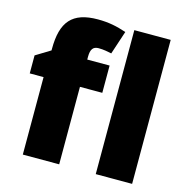

<svg xmlns="http://www.w3.org/2000/svg" viewBox="-111 -872 959 979"><g transform="rotate(15 368.5 -382.5)"><path d="M405 -409V-553H287V-568C287 -608 300 -624 328 -624C355 -624 378 -619 397 -615L438 -739C387 -756 344 -765 287 -765C152 -765 99 -702 99 -559V-551L22 -504V-409H95V0H287V-409ZM672 0V-760H480V0Z"/></g></svg>

Font: Noto Sans UI Black
Style: Regular
Weight: 900
Designer: Monotype Design Team
Foundry: Monotype Imaging Inc.
Version: Version 1.901